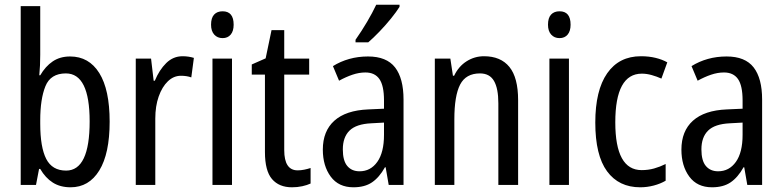

<svg xmlns="http://www.w3.org/2000/svg" viewBox="-20 -786 3324 816"><path d="M151 -760V-553Q151 -531 150 -508.5Q149 -486 147 -466H151Q173 -504 204 -525Q235 -546 278 -546Q358 -546 402 -475.5Q446 -405 446 -269Q446 -133 402 -61.5Q358 10 280 10Q236 10 204.5 -10Q173 -30 151 -68H146L133 0H68V-760ZM260 -474Q195 -474 173 -419.5Q151 -365 151 -275V-260Q151 -160 176.5 -110.5Q202 -61 261 -61Q361 -61 361 -270Q361 -474 260 -474Z M756 -547Q781 -547 804 -540L793 -457Q774 -464 749 -464Q718 -464 693.5 -440.5Q669 -417 654.5 -376Q640 -335 640 -282V0H557V-537H622L633 -443H638Q657 -489 686.5 -518Q716 -547 756 -547Z M926 -738Q973 -738 973 -681Q973 -654 960.5 -639Q948 -624 926 -624Q904 -624 890.5 -639Q877 -654 877 -681Q877 -710 890 -724Q903 -738 926 -738ZM966 -537V0H883V-537Z M1245 -62Q1259 -62 1273.5 -65Q1288 -68 1300 -72V-6Q1285 1 1264.5 5.5Q1244 10 1221 10Q1166 10 1136 -25Q1106 -60 1106 -140V-469H1050V-512L1109 -538L1134 -658H1188V-537H1294V-469H1188V-148Q1188 -62 1245 -62Z M1544 -546Q1623 -546 1659 -499.5Q1695 -453 1695 -363V0H1632L1619 -75H1616Q1592 -32 1561 -11Q1530 10 1482 10Q1419 10 1385.5 -35.5Q1352 -81 1352 -150Q1352 -229 1401 -273Q1450 -317 1545 -321L1612 -324V-359Q1612 -422 1592.5 -450Q1573 -478 1533 -478Q1506 -478 1478 -468.5Q1450 -459 1421 -443L1395 -505Q1427 -525 1464.5 -535.5Q1502 -546 1544 -546ZM1612 -265 1558 -262Q1494 -259 1465.5 -231Q1437 -203 1437 -151Q1437 -103 1456 -80.5Q1475 -58 1508 -58Q1555 -58 1583.5 -98Q1612 -138 1612 -213ZM1678 -766V-757Q1665 -736 1642 -707.5Q1619 -679 1592.5 -651.5Q1566 -624 1545 -606H1491V-617Q1517 -654 1540 -693Q1563 -732 1579 -766Z M2037 -547Q2108 -547 2145 -501.5Q2182 -456 2182 -360V0H2098V-347Q2098 -410 2079.5 -442Q2061 -474 2020 -474Q1960 -474 1935.5 -426.5Q1911 -379 1911 -279V0H1828V-537H1894L1905 -464H1910Q1929 -504 1963 -525.5Q1997 -547 2037 -547Z M2358 -738Q2405 -738 2405 -681Q2405 -654 2392.5 -639Q2380 -624 2358 -624Q2336 -624 2322.5 -639Q2309 -654 2309 -681Q2309 -710 2322 -724Q2335 -738 2358 -738ZM2398 -537V0H2315V-537Z M2701 10Q2610 10 2560 -58Q2510 -126 2510 -265Q2510 -402 2560.5 -474.5Q2611 -547 2704 -547Q2738 -547 2766.5 -540Q2795 -533 2816 -521L2791 -452Q2771 -461 2749.5 -467Q2728 -473 2708 -473Q2595 -473 2595 -266Q2595 -63 2707 -63Q2735 -63 2760 -70Q2785 -77 2809 -89V-18Q2787 -5 2758.5 2.5Q2730 10 2701 10Z M3068 -546Q3147 -546 3183 -499.5Q3219 -453 3219 -363V0H3156L3143 -75H3140Q3116 -32 3085 -11Q3054 10 3006 10Q2943 10 2909.5 -35.5Q2876 -81 2876 -150Q2876 -229 2925 -273Q2974 -317 3069 -321L3136 -324V-359Q3136 -422 3116.5 -450Q3097 -478 3057 -478Q3030 -478 3002 -468.5Q2974 -459 2945 -443L2919 -505Q2951 -525 2988.5 -535.5Q3026 -546 3068 -546ZM3136 -265 3082 -262Q3018 -259 2989.5 -231Q2961 -203 2961 -151Q2961 -103 2980 -80.5Q2999 -58 3032 -58Q3079 -58 3107.5 -98Q3136 -138 3136 -213Z"/></svg>

Font: Avrile Sans Condensed
Style: Regular
Weight: 400
Width: 3
Designer: Monotype Design Team
Foundry: Monotype Imaging Inc.
Version: Version 2.001;September 10, 2019;FontCreator 11.5.0.2425 64-